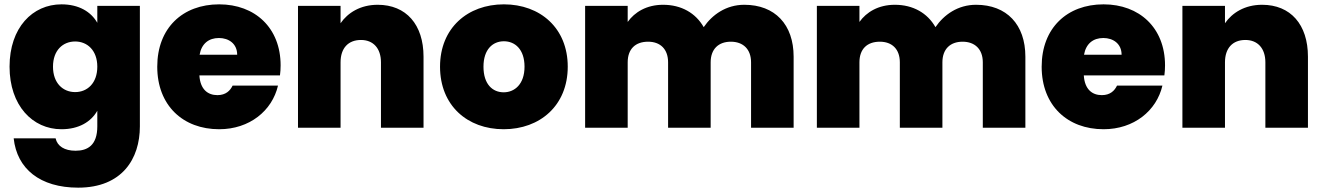

<svg xmlns="http://www.w3.org/2000/svg" viewBox="-20 -588 6094 884"><path d="M24 -281C24 -102 130 7 263 7C343 7 399 -27 428 -78V-6C428 81 383 106 328 106C277 106 244 85 236 49H43C58 189 164 276 340 276C542 276 624 143 624 -6V-561H428V-483C399 -534 343 -568 263 -568C130 -568 24 -461 24 -281ZM428 -281C428 -205 382 -164 326 -164C270 -164 224 -205 224 -281C224 -357 270 -397 326 -397C382 -397 428 -356 428 -281Z M988 -413C1033 -413 1072 -387 1072 -336H899C908 -387 941 -413 988 -413ZM1051 -194C1040 -171 1020 -150 981 -150C937 -150 902 -176 898 -241H1269C1271 -256 1272 -271 1272 -287C1272 -460 1154 -568 989 -568C821 -568 704 -459 704 -281C704 -102 823 7 989 7C1129 7 1233 -78 1260 -194Z M1734 0H1930V-327C1930 -475 1850 -566 1719 -566C1639 -566 1581 -529 1548 -481V-561H1352V0H1548V-301C1548 -366 1583 -404 1642 -404C1698 -404 1734 -366 1734 -301Z M2594 -281C2594 -459 2467 -568 2300 -568C2133 -568 2006 -459 2006 -281C2006 -102 2132 7 2299 7C2466 7 2594 -102 2594 -281ZM2206 -281C2206 -361 2249 -398 2300 -398C2351 -398 2395 -361 2395 -281C2395 -200 2349 -163 2299 -163C2248 -163 2206 -200 2206 -281Z M3438 0H3634V-327C3634 -475 3548 -566 3407 -566C3323 -566 3259 -520 3220 -463C3183 -528 3117 -566 3033 -566C2957 -566 2902 -532 2870 -487V-561H2674V0H2870V-301C2870 -362 2905 -396 2964 -396C3020 -396 3056 -362 3056 -301V0H3252V-301C3252 -362 3288 -396 3345 -396C3401 -396 3438 -362 3438 -301Z M4505 0H4701V-327C4701 -475 4615 -566 4474 -566C4390 -566 4326 -520 4287 -463C4250 -528 4184 -566 4100 -566C4024 -566 3969 -532 3937 -487V-561H3741V0H3937V-301C3937 -362 3972 -396 4031 -396C4087 -396 4123 -362 4123 -301V0H4319V-301C4319 -362 4355 -396 4412 -396C4468 -396 4505 -362 4505 -301Z M5060 -413C5105 -413 5144 -387 5144 -336H4971C4980 -387 5013 -413 5060 -413ZM5123 -194C5112 -171 5092 -150 5053 -150C5009 -150 4974 -176 4970 -241H5341C5343 -256 5344 -271 5344 -287C5344 -460 5226 -568 5061 -568C4893 -568 4776 -459 4776 -281C4776 -102 4895 7 5061 7C5201 7 5305 -78 5332 -194Z M5806 0H6002V-327C6002 -475 5922 -566 5791 -566C5711 -566 5653 -529 5620 -481V-561H5424V0H5620V-301C5620 -366 5655 -404 5714 -404C5770 -404 5806 -366 5806 -301Z"/></svg>

Font: SVN-Poppins ExtraBold
Style: Regular
Weight: 800
Designer: Ninad Kale (Devanagari), Jonny Pinhorn (Latin)
Foundry: Indian Type Foundry
Version: Version 3.002 2017; ttfautohint (v1.8.3)